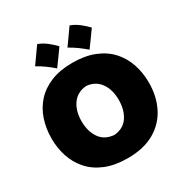

<svg xmlns="http://www.w3.org/2000/svg" viewBox="-248 -1307 1445 1514"><g transform="rotate(-30 474.5 -550.5)"><path d="M479 17.6Q360.4 17.6 275.6 -17.6Q190.9 -52.7 137.2 -113.8Q83.5 -174.8 58.1 -252.7Q32.7 -330.6 32.7 -416Q32.7 -507.3 59.1 -586.7Q85.4 -666 139.6 -725.8Q193.8 -785.6 276.9 -819.3Q359.9 -853 472.7 -853Q586.9 -853 671.1 -819.1Q755.4 -785.2 810.1 -725.3Q864.7 -665.5 891.6 -586.4Q918.5 -507.3 918.5 -417Q918.5 -292 869.1 -193.8Q819.8 -95.7 722.2 -39.1Q624.5 17.6 479 17.6ZM476.1 -194.3Q561 -201.2 602.8 -263.4Q644.5 -325.7 644.5 -417Q644.5 -511.7 600.3 -572.5Q556.2 -633.3 476.1 -640.1Q393.1 -633.3 349.4 -572Q305.7 -510.7 305.7 -417Q305.7 -325.7 348.1 -263.4Q390.6 -201.2 476.1 -194.3ZM601.9 -1119.2Q643.3 -1104.2 679.3 -1076.3Q715.3 -1048.3 745.4 -1016.6Q720.6 -981.7 695.1 -946.3Q669.6 -910.8 642.8 -874.3Q611.6 -901.7 576.7 -927.2Q541.8 -952.7 500.4 -975.8Q553.6 -1049.4 601.9 -1119.2ZM307 -1119.2Q348.4 -1104.2 384.4 -1076.3Q420.4 -1048.3 450.4 -1016.6Q425.7 -981.7 400.2 -946.3Q374.7 -910.8 347.8 -874.3Q316.7 -901.7 281.8 -927.2Q246.9 -952.7 205.5 -975.8Q258.7 -1049.4 307 -1119.2Z"/></g></svg>

Font: Pinar DS1 Black
Style: Regular
Weight: 900
Designer: Amin Abedi
Version: Version 3.000